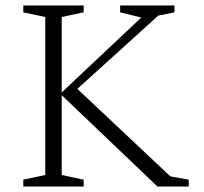

<svg xmlns="http://www.w3.org/2000/svg" viewBox="-20 -680 743 700"><path d="M65 0V-25L145 -42V-618L65 -635V-660H285V-635L205 -618V-343L495 -616L418 -635V-660H616V-635L557 -623L262 -356L601 -37L668 -25V0H554L205 -333V-42L285 -25V0Z"/></svg>

Font: Spectral SC ExtraLight
Style: Regular
Weight: 275
Designer: Jean-Baptiste Levee
Foundry: Production Type
Version: Version 2.001